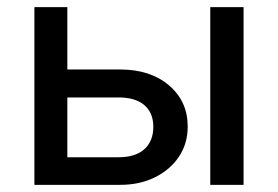

<svg xmlns="http://www.w3.org/2000/svg" viewBox="-20 -516 776 536"><path d="M76 0V-496H168V-14L106 -77H311Q358 -77 383 -99.5Q408 -122 408 -162Q408 -201 383 -222.5Q358 -244 311 -244H121V-322H316Q400 -322 452 -277.5Q504 -233 504 -163Q504 -115 479.5 -78.5Q455 -42 412.5 -21Q370 0 316 0ZM567 0V-496H660V0Z"/></svg>

Font: Wix Madefor Display Medium
Style: Regular
Weight: 500
Designer: Dalton Maag Ltd
Foundry: Dalton Maag Ltd
Version: Version 3.100